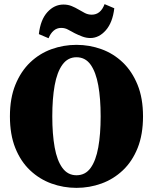

<svg xmlns="http://www.w3.org/2000/svg" viewBox="-20 -889 740 929"><path d="M350 20Q287 20 229 -1Q171 -22 125.5 -65Q80 -108 54 -173Q28 -238 28 -326Q28 -414 54.5 -479Q81 -544 126 -587Q171 -630 229 -651Q287 -672 350 -672Q413 -672 471 -651Q529 -630 574 -587Q619 -544 645.5 -479Q672 -414 672 -326Q672 -238 646 -173Q620 -108 574.5 -65Q529 -22 471 -1Q413 20 350 20ZM350 -41Q393 -41 418.5 -76.5Q444 -112 455.5 -176Q467 -240 467 -326Q467 -412 455.5 -476Q444 -540 418.5 -576Q393 -612 350 -612Q308 -612 282 -576Q256 -540 244.5 -476Q233 -412 233 -326Q233 -240 244.5 -176Q256 -112 282 -76.5Q308 -41 350 -41ZM168 -724Q176 -794 209.5 -830.5Q243 -867 287 -867Q309 -867 327 -859.5Q345 -852 360 -843Q375 -834 390.5 -826Q406 -818 424 -818Q467 -818 486 -869L533 -849Q525 -780 492 -742.5Q459 -705 417 -705Q397 -705 377.5 -712.5Q358 -720 342 -728Q326 -736 310.5 -745Q295 -754 276 -754Q255 -754 239.5 -740.5Q224 -727 215 -704Z"/></svg>

Font: Source Serif Pro Black
Style: Regular
Weight: 900
Designer: Frank Grießhammer
Foundry: Adobe Systems Incorporated
Version: Version 3.001;hotconv 1.0.111;makeotfexe 2.5.65597